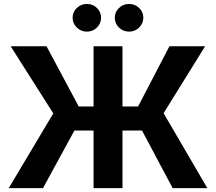

<svg xmlns="http://www.w3.org/2000/svg" viewBox="-20 -965 1108 985"><path d="M608.4 -727.5V-418.9H688.5L849.1 -727.5H1032.2L819.3 -384.3L1043.5 0H865.7L708.5 -295.4H608.4V0H460V-295.4H361.8L200.7 0H24.9L253.4 -383.3L34.7 -727.5H218.8L383.8 -418.9H460V-727.5ZM425.8 -802.7Q395.5 -802.7 374 -823.7Q352.5 -844.7 352.5 -874Q352.5 -903.3 374 -924.1Q395.5 -944.8 425.8 -944.8Q456.1 -944.8 477.3 -924.1Q498.5 -903.3 498.5 -874Q498.5 -844.7 477.3 -823.7Q456.1 -802.7 425.8 -802.7ZM642.1 -802.7Q611.8 -802.7 590.3 -823.7Q568.8 -844.7 568.8 -874Q568.8 -903.3 590.3 -924.1Q611.8 -944.8 642.1 -944.8Q672.4 -944.8 693.8 -924.1Q715.3 -903.3 715.3 -874Q715.3 -844.7 693.8 -823.7Q672.4 -802.7 642.1 -802.7Z"/></svg>

Font: Inter-Bold
Style: Bold
Weight: 700
Designer: Rasmus Andersson
Foundry: rsms
Version: Version 4.000;git-a52131595